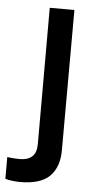

<svg xmlns="http://www.w3.org/2000/svg" viewBox="-65 -536 394 799"><g transform="rotate(5 132.0 -136.5)"><path d="M49 230Q37 230 19 228Q1 226 -12 222V131Q0 133 15 134Q30 135 40 135Q74 135 92 118.5Q110 102 110 66V-503H213L212 83Q212 153 174 191.5Q136 230 49 230Z"/></g></svg>

Font: Inclusive Sans Medium
Style: Regular
Weight: 500
Designer: Olivia King
Foundry: Olivia King
Version: Version 2.004